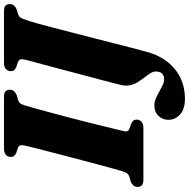

<svg xmlns="http://www.w3.org/2000/svg" viewBox="-12 -728 948 964"><g transform="rotate(-90 462.0 -246.0)"><path d="M286 -99.5Q282.5 -86 286.5 -79.2Q290.5 -72.5 299.5 -69.5L321.5 -62Q332.5 -57.5 338 -51Q343.5 -44.5 343.5 -34.5Q343.5 -19 332.5 -9.5Q321.5 0 301 0H42Q20.5 0 13 -8.2Q5.5 -16.5 5.5 -29.5Q5.5 -42.5 13.8 -51.2Q22 -60 32.5 -64L57 -70.5Q67.5 -74.5 73.2 -81.2Q79 -88 84 -105Q89 -121 97.5 -152Q106 -183 116.8 -223.2Q127.5 -263.5 139.5 -308.2Q151.5 -353 163 -397.8Q174.5 -442.5 184.8 -482.2Q195 -522 202.8 -552.8Q210.5 -583.5 214 -599.5Q216.5 -611.5 213.8 -619.2Q211 -627 200 -630.5L177.5 -638Q166.5 -643 161.2 -649.2Q156 -655.5 156 -665.5Q156 -681.5 167 -690.8Q178 -700 199.5 -700H457Q478.5 -700 486 -691.8Q493.5 -683.5 493.5 -671Q493.5 -658 485.5 -649.2Q477.5 -640.5 466 -636L441.5 -629Q430.5 -625.5 425.5 -619Q420.5 -612.5 415 -595.5Q409.5 -578.5 400.2 -545.2Q391 -512 379.5 -468.8Q368 -425.5 355.2 -377.8Q342.5 -330 331 -283.5Q319.5 -237 309.8 -198Q300 -159 293.8 -132.8Q287.5 -106.5 286 -99.5ZM836 -566Q832 -554 823.8 -523Q815.5 -492 804 -448.5Q792.5 -405 779.5 -354.2Q766.5 -303.5 753 -251Q739.5 -198.5 727.2 -150.2Q715 -102 705 -63.2Q695 -24.5 688.5 -1.5Q672.5 68 638 114.5Q603.5 161 555.2 184.8Q507 208.5 448 208.5Q396 208.5 369.2 184.2Q342.5 160 342.5 125.5Q342.5 96.5 362.2 75.8Q382 55 416 55Q432.5 55 449.8 62.5Q467 70 483.8 79.5Q500.5 89 516.2 96.5Q532 104 546.5 104Q564 104 574.5 93.8Q585 83.5 585 62.5Q585 49 576.2 35Q567.5 21 555.2 5.5Q543 -10 531.8 -28Q520.5 -46 516 -67.2Q511.5 -88.5 518 -114Q521.5 -129 529 -158.2Q536.5 -187.5 546.5 -225.5Q556.5 -263.5 568 -306.5Q579.5 -349.5 590.8 -392.2Q602 -435 612 -472.8Q622 -510.5 629.8 -538.5Q637.5 -566.5 641 -580Q648 -607 646 -616.5Q644 -626 630.5 -630.5L608 -638Q597 -643 591.8 -649.2Q586.5 -655.5 586.5 -665.5Q586.5 -680.5 597.2 -690.2Q608 -700 629.5 -700H887.5Q909 -700 916.2 -691.8Q923.5 -683.5 923.5 -671Q923.5 -658 915.8 -649.2Q908 -640.5 897 -636.5L872.5 -629Q864.5 -626.5 859 -621.2Q853.5 -616 848.8 -603.5Q844 -591 836 -566Z"/></g></svg>

Font: Fraunces ExtraBold
Style: Italic
Weight: 800
Italic angle: -16°
Version: Version 1.000;[b76b70a41]